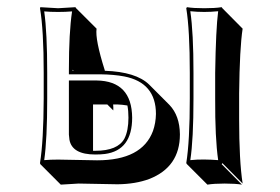

<svg xmlns="http://www.w3.org/2000/svg" viewBox="-20 -452 777 532"><path d="M505.9 -250Q505.9 -369.1 496.1 -429.2L498 -432.1Q516.1 -429.2 545.9 -429.2Q575.7 -429.2 594.2 -432.1L596.2 -429.2L652.3 -372.6Q644 -318.4 642.6 -193.4V-122.6Q642.6 -6.3 652.3 56.6L596.2 0L594.2 2.9L650.4 59.6Q632.3 56.6 602.5 56.6Q572.8 56.6 554.7 59.6L498 2.9L496.1 0Q505.9 -61 505.9 -179.2ZM181.2 -258.8V-255.9H184.1ZM237.8 -34.2Q241.2 -34.2 244.1 -34.2Q306.2 -34.2 324.7 -67.9Q335.9 -89.8 335.9 -126Q335.9 -145.5 333 -159.7Q319.3 -162.1 304.7 -162.6H293.5Q294.4 -153.3 293.9 -146L277.3 -162.6H237.8ZM270.5 -255.9Q356.9 -252.9 393.1 -217.8L449.7 -161.1Q478 -131.3 478.5 -79.6Q478.5 10.7 393.6 43.9Q355.5 58.1 305.7 58.6Q284.7 58.6 251.7 57.6Q218.8 56.6 197.8 56.6L148.4 59.6L91.8 2.9L90.8 0Q100.6 -61 101.1 -179.2V-250Q101.1 -369.1 90.8 -429.2L91.8 -432.1Q93.8 -432.1 141.1 -429.2L189 -432.1L190.9 -429.2L247.6 -372.6Q243.2 -343.3 270 -258.3Q270.5 -256.3 270.5 -255.9ZM170.9 -258.8Q170.9 -362.3 179.7 -420.4Q161.6 -418.9 141.1 -418.9Q118.7 -418.9 102.5 -420.4Q110.8 -361.8 110.8 -250V-179.2Q110.8 -65.9 102.5 -8.3Q119.1 -9.8 141.1 -9.8Q162.6 -9.8 195.8 -8.8Q229 -7.8 249 -7.8Q373.5 -7.8 403.8 -88.9Q411.6 -110.8 412.1 -136.2Q412.1 -223.1 324.2 -240.2Q295.9 -245.6 257.8 -246.1H170.9ZM346.2 -126Q346.2 -35.6 271 -25.4Q259.3 -23.9 244.1 -23.9Q179.7 -23.9 172.4 -64.9Q171.4 -72.3 170.9 -79.1V-229H248Q345.2 -227.5 346.2 -126ZM516.1 -250V-179.2Q516.1 -65.4 507.3 -8.3Q526.9 -10.3 546.1 -10Q565.4 -9.8 584.5 -8.3Q575.7 -69.3 576.2 -179.2V-250Q578.1 -371.6 584.5 -420.9Q564.9 -418.9 545.9 -418.9Q526.4 -418.9 507.3 -420.9Q516.1 -361.8 516.1 -250Z"/></svg>

Font: Linux Biolinum Shadow O
Style: Regular
Weight: 400
Designer: Philipp H. Poll
Foundry: Philipp H. Poll
Version: Version 1.0.4